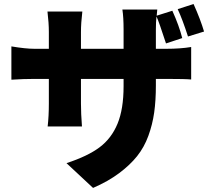

<svg xmlns="http://www.w3.org/2000/svg" viewBox="-20 -839 1040 946"><path d="M985.4 -683.6 906.2 -659.2Q878.9 -744.1 855.5 -793.9L933.6 -819.3Q967.8 -743.2 985.4 -683.6ZM748 -598.6H800.8Q869.1 -598.6 921.9 -607.4V-447.3Q893.6 -450.2 801.8 -450.2H748V-418Q748 -343.8 739.7 -284.7Q731.4 -225.6 710.9 -169.4Q690.4 -113.3 655.3 -69.3Q620.1 -25.4 566.4 14.6Q512.7 54.7 438.5 86.9L307.6 -35.2Q412.1 -69.3 470.7 -113.3Q529.3 -157.2 559.1 -229.5Q588.9 -301.8 588.9 -414.1V-450.2H378.9V-329.1Q378.9 -279.3 383.8 -215.8H214.8Q220.7 -266.6 220.7 -329.1V-450.2H149.4Q94.7 -450.2 36.1 -446.3V-610.4Q106.4 -598.6 149.4 -598.6H220.7V-681.6Q220.7 -725.6 213.9 -782.2H385.7Q378.9 -725.6 378.9 -680.7V-598.6H588.9V-693.4Q588.9 -753.9 583 -792H754.9L752 -761.7L829.1 -786.1Q862.3 -712.9 877.9 -651.4L797.9 -625Q762.7 -733.4 751 -757.8Q748 -730.5 748 -693.4Z"/></svg>

Font: Gen Shin Gothic Heavy
Style: Bold
Weight: 900
Designer: [Source Han Sans]
Ryoko NISHIZUKA  (kana & ideographs); Paul D. Hunt (Latin, Greek & Cyrillic); Wenlong ZHANG  (bopomofo
Version: Version 1.002.20150607